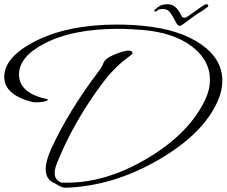

<svg xmlns="http://www.w3.org/2000/svg" viewBox="-113 -786 1061 899"><path d="M853 -766Q862 -766 862 -759Q862 -754 856 -751Q846 -743 838 -738Q830 -733 824 -729Q811 -722 791 -707Q771 -692 745 -673Q734 -665 727 -665Q718 -665 705 -692Q698 -707 685 -725.5Q672 -744 651 -744Q643 -744 636.5 -743Q630 -742 625 -737Q619 -732 613 -732Q609 -732 609 -735Q609 -738 614 -743Q628 -755 639.5 -760.5Q651 -766 673 -766Q697 -766 712.5 -748.5Q728 -731 736 -713Q740 -703 750 -703Q758 -703 769 -711Q789 -725 804.5 -736.5Q820 -748 845 -764Q847 -765 849 -765.5Q851 -766 853 -766ZM194 93Q179 93 162 83Q151 76 145 73Q139 70 137 69Q101 52 101 6Q101 -32 127 -90Q209 -267 345 -447Q363 -469 371 -490Q376 -503 386 -510Q398 -521 434 -535Q470 -549 489 -549Q509 -549 507 -535Q506 -531 482 -514Q466 -502 450 -488Q434 -474 418 -457Q372 -411 298 -298Q257 -235 221 -167Q185 -99 155 -25Q143 3 143 24Q143 58 175 69Q372 77 576 -44Q775 -162 849 -322Q870 -367 870 -412Q870 -505 785 -569Q699 -634 552 -646Q524 -648 496 -649.5Q468 -651 441 -651Q224 -651 91 -580Q-24 -519 -24 -437Q-24 -359 82 -328Q111 -323 111 -319Q111 -313 86 -309Q79 -308 72.5 -307.5Q66 -307 60 -307Q55 -307 50 -307Q45 -307 40 -308Q-93 -341 -93 -426Q-93 -517 46 -590Q201 -671 435 -671Q495 -671 558 -665Q729 -648 828 -579Q928 -510 928 -408Q928 -362 907 -314Q840 -160 630 -38Q416 86 194 93Z"/></svg>

Font: Ephesis
Style: Regular
Weight: 400
Designer: Robert E. Leuschke
Foundry: Robert E. Leuschke
Version: Version 1.010; ttfautohint (v1.8.3)